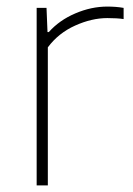

<svg xmlns="http://www.w3.org/2000/svg" viewBox="-20 -564 404 584"><path d="M91.5 -540H121.5L124.5 -466.5H128.5Q160.5 -502.5 209 -523.2Q257.5 -544 306.5 -544Q333.5 -544 356 -540V-506Q337 -509 306.5 -509Q259 -509 208.5 -486.2Q158 -463.5 125.5 -420V0H91.5Z"/></svg>

Font: Encode Sans Semi Expanded Thin
Style: Regular
Weight: 250
Width: 6
Designer: Multiple Designers
Foundry: Impallari Type
Version: Version 2.000